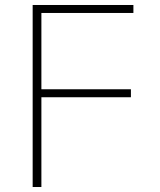

<svg xmlns="http://www.w3.org/2000/svg" viewBox="-20 -750 640 770"><path d="M111 0V-730H515V-698H146V-392H505V-360H146V0Z"/></svg>

Font: M PLUS Code Latin Expanded ExtraLight
Style: Regular
Weight: 250
Width: 7
Designer: Coji Morishita
Foundry: UNDERFOREST DESIGN
Version: Version 1.002; ttfautohint (v1.8.3)